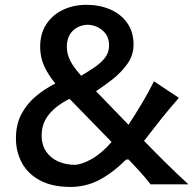

<svg xmlns="http://www.w3.org/2000/svg" viewBox="-20 -746 788 777"><path d="M265.5 10.5Q192 10.5 142.8 -15.5Q93.5 -41.5 69 -86.2Q44.5 -131 44.5 -186Q44.5 -243 67 -285Q89.5 -327 126 -357.2Q162.5 -387.5 204 -408Q175 -443 158.8 -478.8Q142.5 -514.5 142.5 -556.5Q142.5 -610.5 167.8 -648.5Q193 -686.5 235.5 -706.5Q278 -726.5 330 -726.5Q383 -726.5 426.2 -707.8Q469.5 -689 495 -652.8Q520.5 -616.5 520.5 -565.5Q520.5 -523 495.8 -488Q471 -453 435.5 -425.2Q400 -397.5 368.5 -377L500 -241Q528.5 -284.5 554.2 -327.5Q580 -370.5 603 -417L704 -350Q667 -308 632.2 -264.5Q597.5 -221 563 -176Q605.5 -132 650 -88Q694.5 -44 742.5 0H589.5Q570.5 -24.5 547.5 -50Q524.5 -75.5 500.5 -100.5H490.5Q437 -47 382.5 -18.2Q328 10.5 265.5 10.5ZM250.5 -557Q250.5 -528 264.2 -500.5Q278 -473 308.5 -439.5Q337 -456.5 362.8 -473.8Q388.5 -491 405 -512.5Q421.5 -534 421.5 -563Q421.5 -598.5 396.8 -621.2Q372 -644 335.5 -646Q296 -644 273.2 -620Q250.5 -596 250.5 -557ZM148.5 -197.5Q148.5 -145 184 -113Q219.5 -81 280.5 -79Q309 -79 350.5 -102.2Q392 -125.5 431.5 -171.5L261.5 -346Q211 -321.5 179.8 -285Q148.5 -248.5 148.5 -197.5Z"/></svg>

Font: Commissioner Flair Medium
Style: Regular
Weight: 500
Designer: Kostas Bartsokas
Foundry: Kostas Bartsokas
Version: Version 1.000; ttfautohint (v1.8.3)